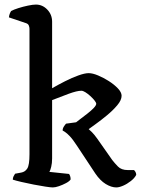

<svg xmlns="http://www.w3.org/2000/svg" viewBox="-20 -820 624 840"><path d="M211 0Q202 0 179 -3.5Q156 -7 127.5 -12.5Q99 -18 73.5 -24Q48 -30 36 -34Q36 -42 39.5 -49Q43 -56 46 -60L73 -65Q90 -68 99.5 -83Q109 -98 109 -145V-694Q109 -701 106 -708.5Q103 -716 93 -719L19 -744Q20 -754 23.5 -762Q27 -770 29 -772Q40 -778 60.5 -784.5Q81 -791 102.5 -795.5Q124 -800 137 -800Q166 -800 187 -778Q208 -756 208 -725V-434Q234 -449 264.5 -464.5Q295 -480 323 -490Q351 -500 368 -500Q385 -500 409 -490Q433 -480 456.5 -465Q480 -450 496 -433Q512 -416 512 -401Q512 -382 493 -359.5Q474 -337 448 -315.5Q422 -294 399 -277.5Q376 -261 368 -255Q373 -251 382.5 -241.5Q392 -232 405 -214L471 -120Q481 -107 496 -91.5Q511 -76 539 -76H566Q568 -75 572 -69Q576 -63 576 -55Q569 -41 552.5 -28Q536 -15 518.5 -7.5Q501 0 489 0Q467 0 442.5 -15Q418 -30 397 -61L317 -182Q298 -211 285.5 -224Q273 -237 266 -241.5Q259 -246 254 -249Q254 -258 259.5 -266.5Q265 -275 269 -279L313 -285Q319 -290 333 -300.5Q347 -311 363 -323.5Q379 -336 390 -347.5Q401 -359 401 -366Q401 -371 393.5 -380.5Q386 -390 375 -400Q364 -410 353.5 -416.5Q343 -423 336 -423Q317 -423 280 -409.5Q243 -396 208 -382V-127Q208 -106 204 -90Q200 -74 196 -68L282 -59Q285 -55 287 -49Q289 -43 289 -35Q284 -27 269 -19Q254 -11 238 -5.5Q222 0 211 0Z"/></svg>

Font: Texturina Medium
Style: Regular
Weight: 500
Designer: Guillermo Torres Carreño
Foundry: Omnibus-Type
Version: Version 1.003